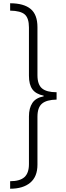

<svg xmlns="http://www.w3.org/2000/svg" viewBox="-20 -793 402 1174"><path d="M42 -773Q125 -773 167 -738.5Q209 -704 209 -627V-333Q209 -276 237 -252.5Q265 -229 326 -229V-184Q265 -183 237 -159.5Q209 -136 209 -79V214Q209 287 165 324Q121 361 42 361V315Q102 315 129.5 290Q157 265 157 210V-81Q157 -132 178 -163.5Q199 -195 247 -204V-208Q199 -218 178 -247Q157 -276 157 -330V-625Q157 -682 131.5 -704.5Q106 -727 42 -728Z"/></svg>

Font: Noto Sans Telugu ExtraCondensed Light
Style: Regular
Weight: 300
Width: 2
Designer: Jelle Bosma - Monotype Design Team
Foundry: Monotype Imaging Inc.
Version: Version 2.005; ttfautohint (v1.8.4.7-5d5b)